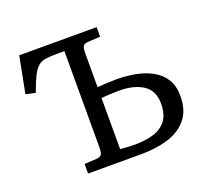

<svg xmlns="http://www.w3.org/2000/svg" viewBox="-120 -849 1084 998"><g transform="rotate(-20 422.0 -350.0)"><path d="M205 0V-53L274 -57Q291 -58 299 -67.5Q307 -77 307 -108V-640H261Q226 -640 202.5 -636.5Q179 -633 161.5 -618.5Q144 -604 128.5 -573Q113 -542 93 -487L40 -499L79 -700H507V-647L437 -643Q419 -642 412 -631.5Q405 -621 405 -592V-405Q426 -407 456 -408.5Q486 -410 511 -410Q564 -410 614.5 -400.5Q665 -391 705.5 -369Q746 -347 770 -309.5Q794 -272 794 -216Q794 -135 754 -87.5Q714 -40 647.5 -20Q581 0 501 0ZM405 -62Q425 -61 444.5 -59.5Q464 -58 483 -58Q539 -58 585 -70.5Q631 -83 658.5 -117Q686 -151 686 -213Q686 -284 636 -317Q586 -350 503 -350Q478 -350 453 -348.5Q428 -347 405 -345Z"/></g></svg>

Font: Literata 7pt
Style: Regular
Weight: 400
Designer: Latin by Veronika Burian and Jose Scaglione. Greek by Irene Vlachou. Cyrillic by Vera Evstafieva.
Foundry: TypeTogether
Version: Version 3.002